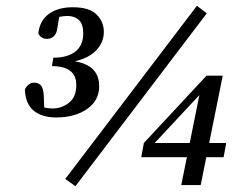

<svg xmlns="http://www.w3.org/2000/svg" viewBox="-20 -627 840 662"><path d="M240 15 205 -10 659 -607 693 -581ZM174 -222Q124 -222 95.5 -246Q67 -270 66 -319Q78 -342 98 -342Q113 -342 121.5 -332Q130 -322 131 -296L133 -242L105 -267Q128 -253 162 -253Q192 -253 217.5 -272.5Q243 -292 243 -334Q243 -399 159 -399L164 -428Q212 -428 239.5 -449Q267 -470 267 -512Q267 -544 252 -558Q237 -572 212 -572Q200 -572 186 -569Q172 -566 159 -560L187 -585L178 -532Q176 -512 166 -502.5Q156 -493 142 -493Q121 -493 112 -512Q117 -556 148.5 -579Q180 -602 231 -602Q288 -602 313 -577Q338 -552 338 -517Q338 -477 306 -448Q274 -419 211 -411L213 -419Q270 -414 296 -392Q322 -370 322 -330Q322 -280 280 -251Q238 -222 174 -222ZM751 -85H467L476 -134L692 -366H748L672 11H605L671 -317H684L505 -125L503 -134H760Z"/></svg>

Font: Lisu Bosa SemiBold
Style: Italic
Weight: 600
Italic angle: -19°
Designer: David Morse, Annie Olsen, Victor Gaultney, Frank Grießhammer (Latin)
Foundry: SIL International
Version: Version 2.000